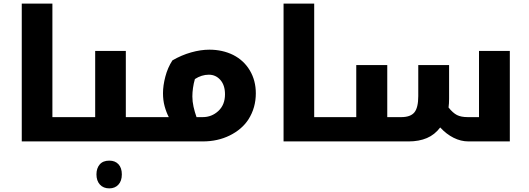

<svg xmlns="http://www.w3.org/2000/svg" viewBox="-20 -780 2917 1059"><path d="M392 -134Q397 -134 397 -130V-5Q397 0 392 0H100V-760H269V-134Z M583 259Q550 259 531 238Q512 217 512 182Q512 148 530 127Q548 106 583 106Q615 106 633.5 126Q652 146 652 182Q652 218 633 238.5Q614 259 583 259Z M382 0Q377 0 377 -5V-130Q377 -134 382 -134H505V-499H674V-134H804Q809 -134 809 -130V-5Q809 0 804 0Z M794 0Q789 0 789 -5V-130Q789 -134 794 -134H911Q897 -161 888 -194Q879 -227 879 -266Q879 -308 892 -357.5Q905 -407 931 -447Q981 -476 1034 -491Q1087 -506 1135 -506Q1207 -506 1266 -477Q1325 -447 1358 -391.5Q1391 -336 1391 -265Q1391 -226 1381 -190Q1371 -154 1350 -121Q1314 -66 1247.5 -33Q1181 0 1098 0ZM1041 -248Q1041 -220 1047.5 -191Q1054 -162 1064 -134H1098Q1148 -134 1184.5 -168Q1221 -202 1221 -260Q1221 -310 1195.5 -339Q1170 -368 1132 -368Q1092 -368 1055 -344Q1048 -320 1044.5 -295Q1041 -270 1041 -248Z M1836 -134Q1841 -134 1841 -130V-5Q1841 0 1836 0H1544V-760H1713V-134Z M2564 0Q2522 0 2482 -20Q2442 -40 2408 -77Q2378 -37 2334.5 -18.5Q2291 0 2234 0H1826Q1821 0 1821 -5V-130Q1821 -134 1826 -134H1945V-421H2116V-134H2193Q2244 -134 2265.5 -160Q2287 -186 2287 -250V-421H2457V-236Q2457 -208 2454 -187Q2478 -157 2500.5 -145.5Q2523 -134 2560 -134H2622V-499H2792V0Z"/></svg>

Font: Noto Kufi Arabic ExtraBold
Style: Regular
Weight: 800
Designer: Monotype Design Team, David Williams, Khaled Hosny
Foundry: Google LLC
Version: Version 2.109; ttfautohint (v1.8.4.7-5d5b)